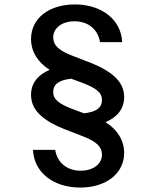

<svg xmlns="http://www.w3.org/2000/svg" viewBox="-20 -736 700 866"><path d="M342 110C459 110 540 46 540 -46C540 -103 509 -152 456 -185C510 -208 540 -246 540 -298C540 -362 494 -410 393 -451L303 -486C244 -509 220 -533 220 -567C220 -610 260 -640 316 -640C377 -640 422 -604 431 -546H531C527 -646 440 -716 318 -716C200 -716 120 -653 120 -560C120 -503 151 -454 204 -421C150 -398 120 -360 120 -308C120 -244 166 -196 267 -155L357 -120C416 -97 440 -73 440 -39C440 4 400 34 344 34C283 34 238 -2 229 -60H129C133 41 220 110 342 110ZM220 -321C220 -356 246 -375 301 -381L347 -364C415 -339 440 -318 440 -285C440 -250 414 -231 359 -225L313 -242C245 -267 220 -288 220 -321Z"/></svg>

Font: Uncut Plan8
Style: Regular
Weight: 400
Designer: Kasper Nordkvist
Foundry: UNCUT.wtf
Version: Version 1.002;Glyphs 3.1.2 (3151)